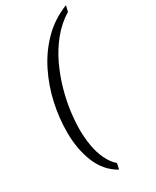

<svg xmlns="http://www.w3.org/2000/svg" viewBox="-221 -810 805 992"><g transform="rotate(-30 181.0 -314.5)"><path d="M175 122Q104 82 71.5 2Q39 -78 39 -179Q39 -263 58 -349.5Q77 -436 116.5 -515.5Q156 -595 217 -656.5Q278 -718 362 -751L354 -716Q297 -681 254 -628Q211 -575 182 -513Q153 -451 135 -387Q117 -323 109.5 -264Q102 -205 102 -158Q102 -110 110 -62.5Q118 -15 136.5 24Q155 63 183 87Z"/></g></svg>

Font: Noto Serif SemiCondensed Light
Style: Italic
Weight: 300
Width: 4
Italic angle: -12°
Designer: Monotype Design Team
Foundry: Monotype Imaging Inc.
Version: Version 2.013; ttfautohint (v1.8.4.7-5d5b)